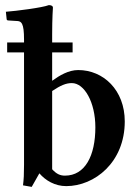

<svg xmlns="http://www.w3.org/2000/svg" viewBox="-20 -718 545 751"><path d="M264 -552H184V-583C184 -648 187 -688 187 -688C187 -695 180 -698 171 -698C146 -688 44 -675 3 -672L6 -643C6 -640 9 -638 12 -638L44 -636C64 -636 74 -628 74 -563V-552H8V-513H74V-74C74 -36 73 -17 70 7L104 13L134 -40C158 -12 195 10 239 10C350 10 468 -83 468 -243C468 -366 384 -444 286 -444C248 -444 213 -423 184 -402V-513H264ZM184 -56V-362C217 -384 238 -393 261 -393C310 -393 353 -318 353 -220C353 -109 313 -31 234 -31C216 -31 201 -37 184 -56Z"/></svg>

Font: Libertinus Serif Semibold
Style: Regular
Weight: 600
Designer: Philipp H. Poll, Khaled Hosny
Foundry: Caleb Maclennan
Version: Version 7.050;RELEASE